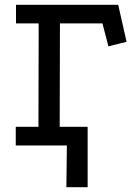

<svg xmlns="http://www.w3.org/2000/svg" viewBox="-20 -609 560 804"><path d="M258 175 260 0H165V-78H347V175ZM47 -589H475L510 -434L434 -415L409 -511H231L230 -78H347V0H46V-78H141L142 -511H47Z"/></svg>

Font: Podkova Medium
Style: Regular
Weight: 500
Designer: Ilya Yudin
Foundry: Cyreal (www.cyreal.org)
Version: Version 2.103